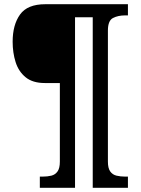

<svg xmlns="http://www.w3.org/2000/svg" viewBox="-20 -780 667 911"><path d="M169 111V58H182Q205 58 223.5 53.5Q242 49 253 33.5Q264 18 264 -13V-386H193Q135 -386 101.5 -413.5Q68 -441 54 -485.5Q40 -530 40 -582Q40 -662 75 -711Q110 -760 195 -760H587V-707H574Q540 -707 516 -694.5Q492 -682 492 -635V-13Q492 18 503 33.5Q514 49 533 53.5Q552 58 574 58H587V111H420V-698H336V111Z"/></svg>

Font: Noto Serif Kannada
Style: Regular
Weight: 400
Designer: Universal Thirst, Indian Type Foundry and the Monotype Design Team
Foundry: Monotype Imaging Inc.
Version: Version 2.003